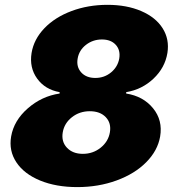

<svg xmlns="http://www.w3.org/2000/svg" viewBox="-20 -757 729 787"><path d="M25.6 -197.4Q36.9 -263.1 94.1 -313Q151.3 -362.9 224.4 -373.6V-379.3Q164.8 -389.9 132.3 -434.8Q99.8 -479.8 109.4 -539.8Q118.6 -595.9 161.9 -641.2Q205.3 -686.4 273.3 -711.8Q341.3 -737.2 420.5 -737.2Q499.6 -737.2 558.9 -711.6Q618.3 -686.1 646.7 -641Q675.1 -595.9 666.2 -539.8Q656.2 -479 609 -434.5Q561.8 -389.9 497.2 -379.3V-373.6Q567.1 -362.6 607.4 -313.2Q647.7 -263.8 636.4 -197.4Q626.4 -139.6 579.5 -92.2Q532.7 -44.7 458.1 -17.4Q383.5 9.9 296.9 9.9Q210.2 9.9 144.5 -17Q78.8 -44 47.2 -91.6Q15.6 -139.2 25.6 -197.4ZM430.4 -214.5Q436.8 -252.5 413.5 -276.8Q390.3 -301.1 348 -301.1Q306.1 -301.1 274.9 -276.6Q243.6 -252.1 237.2 -214.5Q230.8 -176.5 254.4 -151.5Q278.1 -126.4 319.6 -126.4Q361.2 -126.4 392.6 -151.6Q424 -176.8 430.4 -214.5ZM370.7 -437.5Q407.7 -437.5 435.2 -460.2Q462.7 -483 468.8 -517Q474.4 -551.5 454.5 -573.3Q434.7 -595.2 397.7 -595.2Q360.8 -595.2 332.4 -573.2Q304 -551.1 298.3 -517Q292.3 -483 312.9 -460.2Q333.5 -437.5 370.7 -437.5Z"/></svg>

Font: Karasuma Gothic
Style: Italic
Weight: 900
Italic angle: -9.39999°
Designer: Rasmus Andersson / Ryoko Nishizuka
Foundry: Genbu
Version: Version 1.00